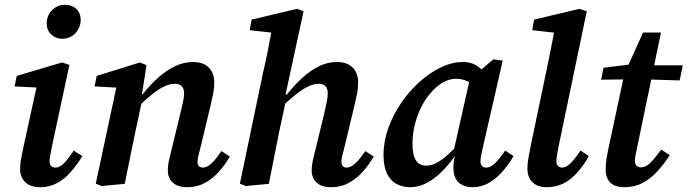

<svg xmlns="http://www.w3.org/2000/svg" viewBox="-20 -768 2872 802"><path d="M64 -63Q64 -84 68.5 -107.5Q73 -131 79 -159L139 -433L163 -401L41 -407L50 -451L239 -507L270 -497L198 -161Q194 -139 190.5 -122Q187 -105 187 -94Q187 -82 193.5 -75Q200 -68 211 -68Q228 -68 245 -84Q262 -100 288 -139L324 -116Q302 -80 276.5 -50.5Q251 -21 219 -3.5Q187 14 148 14Q108 14 86 -6.5Q64 -27 64 -63ZM240 -606Q213 -606 194 -624Q175 -642 175 -670Q175 -702 197 -725Q219 -748 251 -748Q281 -748 299 -730.5Q317 -713 317 -685Q317 -653 295 -629.5Q273 -606 240 -606Z M405 9 380 -1 472 -431 504 -400 375 -407 384 -451 564 -507 592 -496 571 -361 575 -356 547 -225Q535 -169 524 -113Q513 -57 501 0ZM763 14Q722 14 701.5 -5.5Q681 -25 681 -56Q681 -78 686.5 -101Q692 -124 698 -149L734 -297Q740 -322 744.5 -342.5Q749 -363 749 -378Q749 -398 739 -408Q729 -418 710 -418Q690 -418 668 -408Q646 -398 619 -377Q592 -356 558 -323L556 -373H575Q607 -414 641 -444Q675 -474 711.5 -491.5Q748 -509 786 -509Q829 -509 852 -486Q875 -463 875 -422Q875 -399 870 -374.5Q865 -350 859 -325L818 -154Q813 -134 809 -118.5Q805 -103 805 -92Q805 -81 810.5 -74.5Q816 -68 827 -68Q844 -68 862 -84Q880 -100 905 -137L940 -114Q921 -81 895 -51.5Q869 -22 836 -4Q803 14 763 14Z M1007 9 982 -1 1077 -456Q1089 -508 1099 -558Q1109 -608 1118 -660L1157 -627L1023 -642L1031 -686L1220 -731L1248 -721L1170 -360L1175 -352L1148 -226Q1140 -187 1132.5 -149.5Q1125 -112 1118 -75Q1111 -38 1103 0ZM1364 14Q1323 14 1302.5 -5.5Q1282 -25 1282 -56Q1282 -78 1287.5 -101Q1293 -124 1299 -149L1335 -297Q1341 -322 1345 -342.5Q1349 -363 1349 -378Q1349 -398 1339.5 -408Q1330 -418 1311 -418Q1291 -418 1268.5 -407.5Q1246 -397 1219 -376Q1192 -355 1156 -321L1155 -373H1178Q1210 -413 1243.5 -443.5Q1277 -474 1313 -491.5Q1349 -509 1387 -509Q1430 -509 1453 -486Q1476 -463 1476 -422Q1476 -399 1471 -374.5Q1466 -350 1460 -325L1419 -154Q1414 -134 1410 -118.5Q1406 -103 1406 -92Q1406 -81 1411.5 -74.5Q1417 -68 1428 -68Q1444 -68 1462.5 -84Q1481 -100 1506 -137L1541 -114Q1522 -81 1496 -51.5Q1470 -22 1437 -4Q1404 14 1364 14Z M1693 14Q1662 14 1636.5 0.5Q1611 -13 1596.5 -43Q1582 -73 1582 -121Q1582 -177 1602 -233Q1622 -289 1656 -338.5Q1690 -388 1733 -426.5Q1776 -465 1822.5 -487Q1869 -509 1913 -509Q1938 -509 1956 -501.5Q1974 -494 1989.5 -479.5Q2005 -465 2021 -444L1976 -398Q1955 -418 1932.5 -428.5Q1910 -439 1885 -439Q1866 -439 1847 -431.5Q1828 -424 1810 -410Q1792 -396 1776 -376Q1754 -351 1737.5 -316.5Q1721 -282 1712 -244Q1703 -206 1703 -169Q1703 -120 1717.5 -98Q1732 -76 1760 -76Q1779 -76 1799.5 -85.5Q1820 -95 1846 -117.5Q1872 -140 1907 -179L1909 -127H1887Q1860 -86 1829 -54.5Q1798 -23 1764 -4.5Q1730 14 1693 14ZM1955 14Q1917 14 1895.5 -6Q1874 -26 1874 -68Q1874 -79 1875 -89Q1876 -99 1878 -108Q1880 -117 1882 -126L1873 -128L1946 -454L1966 -456L2040 -520L2080 -515L1998 -157Q1993 -135 1990 -120Q1987 -105 1987 -94Q1987 -82 1993 -75Q1999 -68 2011 -68Q2028 -68 2046.5 -85Q2065 -102 2090 -139L2125 -116Q2105 -81 2079 -51.5Q2053 -22 2022 -4Q1991 14 1955 14Z M2265 14Q2225 14 2204 -7Q2183 -28 2183 -64Q2183 -85 2187 -106.5Q2191 -128 2197 -160L2259 -456Q2270 -508 2280 -558Q2290 -608 2299 -660L2336 -627L2203 -642L2211 -686L2400 -731L2431 -721L2313 -155Q2309 -133 2306.5 -118.5Q2304 -104 2304 -94Q2304 -82 2310.5 -75Q2317 -68 2328 -68Q2344 -68 2361.5 -84.5Q2379 -101 2405 -139L2440 -116Q2419 -79 2393.5 -49.5Q2368 -20 2336 -3Q2304 14 2265 14Z M2491 -435 2501 -485 2639 -502V-495H2832L2819 -432L2633 -438L2630 -437ZM2589 14Q2549 14 2529.5 -5Q2510 -24 2510 -60Q2510 -83 2513.5 -105Q2517 -127 2523 -155L2588 -459L2666 -632H2741L2642 -155Q2637 -134 2634.5 -120Q2632 -106 2632 -96Q2632 -83 2639 -76Q2646 -69 2658 -69Q2670 -69 2682 -76.5Q2694 -84 2708 -100Q2722 -116 2742 -143L2778 -120Q2753 -82 2725 -51.5Q2697 -21 2663.5 -3.5Q2630 14 2589 14Z"/></svg>

Font: Source Serif 4 SemiBold
Style: Italic
Weight: 600
Italic angle: -12°
Designer: Frank Grießhammer
Foundry: Adobe Systems Incorporated
Version: Version 4.004;hotconv 1.0.116;makeotfexe 2.5.65601